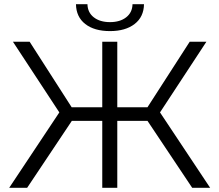

<svg xmlns="http://www.w3.org/2000/svg" viewBox="-20 -900 1051 920"><path d="M901 0 668 -349 731 -385 987 0ZM519 -321V-386H719V-321ZM734 -342 666 -354 889 -700H969ZM110 0H24L280 -385L343 -349ZM542 0H470V-700H542ZM492 -321H292V-386H492ZM277 -342 42 -700H122L344 -354ZM507 -751Q432 -751 388.5 -785Q345 -819 344 -880H399Q400 -840 429.5 -817Q459 -794 507 -794Q555 -794 584.5 -817Q614 -840 615 -880H670Q669 -819 625 -785Q581 -751 507 -751Z"/></svg>

Font: MOST Montserrat
Style: Regular
Weight: 400
Designer: Julieta Ulanovsky
Foundry: Julieta Ulanovsky
Version: Version 8.000;March 11, 2024;FontCreator 15.0.0.2926 64-bit